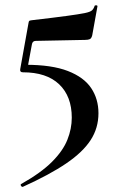

<svg xmlns="http://www.w3.org/2000/svg" viewBox="-20 -446 449 741"><path d="M78 -196Q180 -196 241.9 -172Q303.8 -148 331.9 -106Q360 -64 360 -9Q360 48 329.9 94.5Q299.8 141 235.9 184.5Q172.1 228 68.2 275Q64.1 276 61 271Q58 266 62 264Q138.3 221 180.7 178.5Q223.1 136 240 93.5Q257 51 257 8Q257 -74 208.5 -120.5Q160 -167 68 -167Q56 -167 58 -179L90 -357Q91 -364 93 -365.5Q95 -367 103 -368Q189 -378 237 -384.5Q285 -391 307 -395.5Q329 -400 335.5 -406.5Q342 -413 345 -423Q346 -426 351.5 -425.5Q357 -425 356 -421L336 -310Q333 -298 326.8 -295Q320.5 -292 308 -292L118.1 -288.2Q105 -288.2 103 -274L85 -177Z"/></svg>

Font: Cormorant Garamond Light
Style: Regular
Weight: 300
Designer: Christian Thalmann (Catharsis Fonts)
Foundry: Catharsis Fonts
Version: Version 4.001